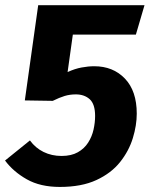

<svg xmlns="http://www.w3.org/2000/svg" viewBox="-34 -714 588 751"><path d="M200.1 17.2Q123.7 17.2 71.1 -12.5Q18.4 -42.2 -14.3 -86.1L83.1 -164.7Q104.5 -135.3 136.4 -119.6Q168.3 -104 206.7 -104Q245 -104 270.5 -118.5Q296 -132.9 310.9 -156.4Q325.9 -180 331.9 -207.3Q338 -234.7 338 -260.4Q338 -306.7 317 -325.8Q295.9 -344.8 262.7 -344.8Q239.5 -344.8 219.1 -338.7Q198.7 -332.5 172.3 -319.5L63.1 -321.2L115.4 -693.6H531.2L497.5 -578.6H250.9L230.4 -432.1Q258.8 -445.2 285 -450Q311.2 -454.9 334.6 -454.9Q408.3 -454.9 454.6 -406.6Q500.9 -358.3 500.9 -269.5Q500.9 -223.9 485.6 -173.8Q470.3 -123.7 435.8 -80.2Q401.2 -36.7 343.2 -9.8Q285.2 17.2 200.1 17.2Z"/></svg>

Font: Fira Sans Variable
Style: Italic
Weight: 397
Italic angle: -8°
Designer: Carrois Corporate & Edenspiekermann AG
Foundry: Carrois Corporate GbR & Edenspiekermann AG
Version: Version 4.202